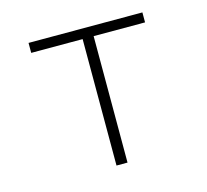

<svg xmlns="http://www.w3.org/2000/svg" viewBox="-82 -613 763 707"><g transform="rotate(-15 300.0 -260.0)"><path d="M279 0V-482H83V-520H517V-482H321V0Z"/></g></svg>

Font: Iosevka SS04 XLt Ex
Style: Regular
Weight: 200
Width: 7
Monospace: yes
Designer: Belleve Invis
Foundry: Belleve Invis
Version: Version 19.0.0; ttfautohint (v1.8.4)